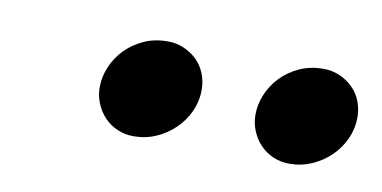

<svg xmlns="http://www.w3.org/2000/svg" viewBox="-31 -768 496 249"><g transform="rotate(10 217.0 -643.5)"><path d="M229 -653.3Q229 -638.7 222.9 -625.2Q216.8 -611.8 206.3 -601.6Q195.8 -591.3 181.9 -585.2Q168 -579.1 152.3 -579.1Q140.6 -579.1 130.6 -583.5Q120.6 -587.9 113.5 -595.5Q106.4 -603 102.3 -613Q98.1 -623 98.1 -634.3Q98.1 -647.5 103.5 -660.6Q108.9 -673.8 118.9 -684.3Q128.9 -694.8 143.1 -701.4Q157.2 -708 174.8 -708Q186.5 -708 196.5 -703.6Q206.5 -699.2 213.9 -691.9Q221.2 -684.6 225.1 -674.6Q229 -664.6 229 -653.3ZM434.1 -653.3Q434.1 -638.7 428 -625.2Q421.9 -611.8 411.4 -601.6Q400.9 -591.3 387 -585.2Q373 -579.1 357.4 -579.1Q345.7 -579.1 335.7 -583.5Q325.7 -587.9 318.6 -595.5Q311.5 -603 307.4 -613Q303.2 -623 303.2 -634.3Q303.2 -647.5 308.6 -660.6Q314 -673.8 324 -684.3Q334 -694.8 348.1 -701.4Q362.3 -708 379.9 -708Q391.6 -708 401.6 -703.6Q411.6 -699.2 418.9 -691.9Q426.3 -684.6 430.2 -674.6Q434.1 -664.6 434.1 -653.3Z"/></g></svg>

Font: Andika New Basic
Style: Italic
Weight: 400
Italic angle: -14°
Designer: Victor Gaultney, Annie Olsen, Julie Remington, Don Collingsworth, Eric Hays
Foundry: SIL International
Version: Version 5.500